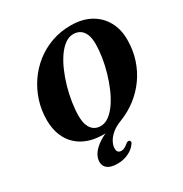

<svg xmlns="http://www.w3.org/2000/svg" viewBox="-210 -873 1199 1257"><g transform="rotate(-30 390.0 -245.0)"><path d="M500 -713.5Q586.5 -713.5 648.2 -679.8Q710 -646 743.2 -586.2Q776.5 -526.5 776.5 -448.5Q776.5 -370 754.2 -301.5Q732 -233 691.5 -176.2Q651 -119.5 596 -77.2Q541 -35 474.5 -9Q431 7 403 30.8Q375 54.5 361.5 80.5Q348 106.5 348 129.5Q348 147 356.5 155.5Q365 164 379 164Q392 164 404.8 157.5Q417.5 151 429.5 140.5Q437 134.5 443 132Q449 129.5 455.5 132Q461.5 133.5 463.8 141.5Q466 149.5 455 162.5Q437 188 400 206.2Q363 224.5 316 224.5Q268 224.5 243 206.5Q218 188.5 218 155.5Q218 130 232.5 104Q247 78 279.2 52.5Q311.5 27 364 4.5L366 10Q354.5 11.5 347 12.2Q339.5 13 332 13Q245.5 13 183.8 -19.5Q122 -52 89.2 -112.2Q56.5 -172.5 56.5 -255Q56.5 -328.5 78.2 -396.5Q100 -464.5 139.8 -522.2Q179.5 -580 234.5 -623Q289.5 -666 356.8 -689.8Q424 -713.5 500 -713.5ZM250.5 -173.5Q250.5 -127.5 262.8 -99Q275 -70.5 296 -57.2Q317 -44 344 -44Q377.5 -44 408.2 -67Q439 -90 465.8 -129Q492.5 -168 514 -217.8Q535.5 -267.5 551 -321.5Q566.5 -375.5 574.8 -428.5Q583 -481.5 583 -527Q583 -572 570.8 -600.5Q558.5 -629 537 -642.5Q515.5 -656 487.5 -656Q454 -656 423.5 -633.8Q393 -611.5 366.5 -573Q340 -534.5 318.8 -485.2Q297.5 -436 282.2 -382Q267 -328 258.8 -274.5Q250.5 -221 250.5 -173.5Z"/></g></svg>

Font: Fraunces
Style: Bold Italic
Weight: 700
Italic angle: -16°
Version: Version 1.000;[b76b70a41]